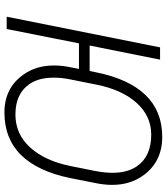

<svg xmlns="http://www.w3.org/2000/svg" viewBox="39 -800 772 890"><g transform="rotate(90 425.0 -355.0)"><path d="M501 10.5Q389 10.5 326.5 -76.5Q283.5 -136.5 283.5 -219.5Q283.5 -257 292.5 -299.5L299.5 -335H181L114.5 0H57.5L199.5 -711H256.5L191 -384.5H309L315.5 -415.5Q346 -566.5 420.8 -643.8Q495.5 -721 614.5 -721Q729 -721 792.5 -634Q837 -573 837 -488.5Q837 -452.5 828.5 -411L805.5 -295Q774.5 -143.5 698.5 -66.5Q622.5 10.5 501 10.5ZM511 -40.5Q601.5 -40.5 663.5 -108.8Q725.5 -177 749.5 -295L773 -412Q781 -455 781 -491Q781 -558.5 751.5 -602.5Q705.5 -670 604.5 -670Q517.5 -670 456.5 -601.8Q395.5 -533.5 372.5 -416.5L349 -299.5Q339.5 -254.5 340 -216.5Q340 -151 368 -108Q412.5 -40.5 511 -40.5Z"/></g></svg>

Font: Roberto Sans Light
Style: Italic
Weight: 300
Italic angle: -11°
Designer: Google
Version: Version 1.00;June 11, 2020;FontCreator 12.0.0.2522 64-bit; t